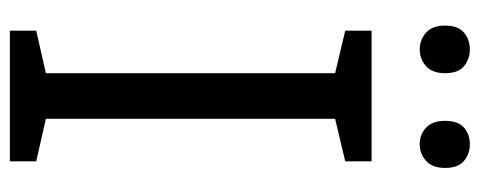

<svg xmlns="http://www.w3.org/2000/svg" viewBox="-304 -644 948 379"><g transform="rotate(90 169.5 -454.0)"><path d="M298 0H40V-52L124 -71V-642L40 -662V-714H298V-662L214 -642V-71L298 -52ZM30 -859Q30 -885 44 -896.5Q58 -908 77 -908Q96 -908 110 -896.5Q124 -885 124 -859Q124 -834 110 -821.5Q96 -809 77 -809Q58 -809 44 -821.5Q30 -834 30 -859ZM218 -859Q218 -885 231.5 -896.5Q245 -908 264 -908Q283 -908 297 -896.5Q311 -885 311 -859Q311 -834 297 -821.5Q283 -809 264 -809Q245 -809 231.5 -821.5Q218 -834 218 -859Z"/></g></svg>

Font: Noto Sans Bamum
Style: Regular
Weight: 400
Designer: Monotype Design Team
Foundry: Monotype Imaging Inc.
Version: Version 2.001